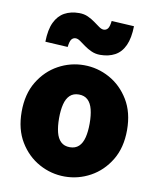

<svg xmlns="http://www.w3.org/2000/svg" viewBox="-85 -812 729 890"><g transform="rotate(10 280.0 -367.0)"><path d="M280 12Q216 12 159.5 -19Q103 -50 67.5 -108.5Q32 -167 32 -250Q32 -333 67.5 -391.5Q103 -450 159.5 -481Q216 -512 280 -512Q344 -512 400.5 -481Q457 -450 492.5 -391.5Q528 -333 528 -250Q528 -167 492.5 -108.5Q457 -50 400.5 -19Q344 12 280 12ZM280 -126Q306 -126 322 -141Q338 -156 345 -184Q352 -212 352 -250Q352 -288 345 -316Q338 -344 322 -359Q306 -374 280 -374Q254 -374 238 -359Q222 -344 215 -316Q208 -288 208 -250Q208 -212 215 -184Q222 -156 238 -141Q254 -126 280 -126ZM344 -572Q322 -572 303 -580.5Q284 -589 269 -600Q254 -611 242 -619.5Q230 -628 220 -628Q208 -628 200.5 -618.5Q193 -609 190 -582L84 -588Q85 -645 101.5 -679.5Q118 -714 147 -730Q176 -746 216 -746Q239 -746 257.5 -737.5Q276 -729 291 -718Q306 -707 318 -698.5Q330 -690 340 -690Q352 -690 359.5 -699.5Q367 -709 370 -736L476 -730Q475 -674 459 -639Q443 -604 413.5 -588Q384 -572 344 -572Z"/></g></svg>

Font: Source Sans 3 Black
Style: Regular
Weight: 900
Designer: Paul D. Hunt
Foundry: Adobe
Version: Version 3.046;hotconv 1.0.118;makeotfexe 2.5.65603